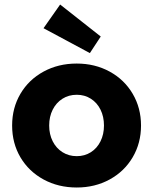

<svg xmlns="http://www.w3.org/2000/svg" viewBox="-20 -825 682 855"><path d="M34 -266Q34 -344.6 71.1 -407.5Q108.2 -470.4 174 -506.2Q239.8 -542 321.5 -542Q402.8 -542 468.3 -506.2Q533.8 -470.4 570.9 -407.3Q608 -344.2 608 -266Q608 -187.8 570.9 -124.7Q533.8 -61.6 468.3 -25.8Q402.8 10 321.8 10Q239.7 10 173.9 -25.8Q108.2 -61.6 71.1 -124.3Q34 -187.1 34 -266ZM443 -266Q443 -305.6 427.6 -336.7Q412.2 -367.8 384.5 -385.4Q356.8 -403 321.8 -403Q286.2 -403 258.3 -385.4Q230.4 -367.8 214.7 -336.7Q199 -305.6 199 -266Q199 -226.9 214.7 -195.8Q230.4 -164.8 258.4 -147.2Q286.4 -129.6 321.7 -129.6Q356.8 -129.6 384.5 -147.1Q412.1 -164.5 427.6 -195.8Q443 -227 443 -266ZM173.8 -699.4 247.8 -804.8 428.6 -662.4 380.2 -588.6Z"/></svg>

Font: Easer Grotesk Variable
Style: Regular
Weight: 400
Designer: Boardeaser, Bonnie Shaver-Troup, Thomas Jockin
Foundry: Lexend
Version: Version 1.001;Glyphs 3.1.2 (3151)